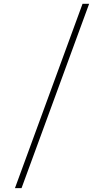

<svg xmlns="http://www.w3.org/2000/svg" viewBox="-20 -800 540 996"><path d="M57.6 175.8 408.2 -780.3H442.4L91.8 175.8Z"/></svg>

Font: Gen Shin Gothic Monospace ExtraLight
Style: Regular
Weight: 200
Designer: [Source Han Sans]
Ryoko NISHIZUKA  (kana & ideographs); Paul D. Hunt (Latin, Greek & Cyrillic); Wenlong ZHANG  (bopomofo
Version: Version 1.002.20150607